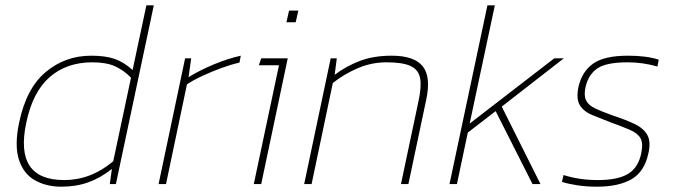

<svg xmlns="http://www.w3.org/2000/svg" viewBox="-20 -694 2557 724"><path d="M211 10Q155 10 112 -14Q69 -38 51.5 -91.5Q34 -145 52 -231Q79 -361 152.5 -422.5Q226 -484 324 -484Q377 -484 412 -472Q447 -460 480 -430L532 -674H560L417 0H394L402 -57Q359 -23 313 -6.5Q267 10 211 10ZM222 -15Q323 -15 407 -86L474 -401Q448 -428 415 -443.5Q382 -459 328 -459Q231 -459 167 -403Q103 -347 79 -231Q33 -15 222 -15Z M578 0 678 -474H701L691 -403Q735 -430 787 -451.5Q839 -473 888 -484L883 -458Q852 -451 815 -437.5Q778 -424 743.5 -408Q709 -392 685 -376L606 0Z M1060 -610 1070 -654H1105L1095 -610ZM937 0 1032 -448H956L965 -474H1065L965 0Z M1127 0 1227 -474H1250L1242 -412Q1286 -445 1337.5 -464.5Q1389 -484 1457 -484Q1542 -484 1574 -444Q1606 -404 1587 -317L1520 0H1492L1559 -317Q1570 -369 1564 -400Q1558 -431 1528.5 -445Q1499 -459 1437 -459Q1381 -459 1329.5 -437Q1278 -415 1235 -381L1155 0Z M1675 0 1818 -674H1846L1751 -228L2070 -474H2106L1872 -292L2018 0H1988L1849 -275L1744 -194L1703 0Z M2231 10Q2193 10 2159 5Q2125 0 2099 -8L2105 -34Q2165 -15 2234 -15Q2310 -15 2348.5 -38.5Q2387 -62 2398 -116Q2406 -154 2395 -173Q2384 -192 2355 -204.5Q2326 -217 2279 -234Q2243 -248 2212.5 -260.5Q2182 -273 2167 -296.5Q2152 -320 2161 -365Q2174 -424 2216.5 -454Q2259 -484 2348 -484Q2418 -484 2464 -469L2459 -443Q2405 -459 2347 -459Q2266 -459 2232.5 -436Q2199 -413 2188 -366Q2181 -334 2190 -315.5Q2199 -297 2224.5 -285Q2250 -273 2292 -258Q2341 -242 2374 -226Q2407 -210 2421 -185Q2435 -160 2425 -116Q2410 -46 2361 -18Q2312 10 2231 10Z"/></svg>

Font: Kanit Thin
Style: Italic
Weight: 250
Italic angle: -12°
Designer: Katatrad Team
Foundry: CadsonDemak
Version: Version 2.000; ttfautohint (v1.8.3)